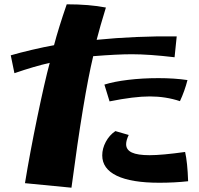

<svg xmlns="http://www.w3.org/2000/svg" viewBox="-20 -838 925 892"><path d="M96 13Q119 -128 153.5 -294.5Q188 -461 211 -546Q140 -530 47 -498L30 -581Q71 -593 128.5 -606.5Q186 -620 231 -628Q252 -708 290 -818Q395 -818 472 -803Q444 -712 429 -653Q609 -671 801 -669L791 -572Q672 -586 593 -586Q525 -586 413 -577Q368 -389 312 34ZM716 -475Q791 -475 851 -466Q838 -415 816 -368Q750 -390 676 -390Q603 -390 489 -367L465 -445Q509 -459 575.5 -467Q642 -475 716 -475ZM455 -116Q455 -148 471.5 -179Q488 -210 516 -229L578 -211Q566 -186 566 -168Q566 -142 592.5 -129.5Q619 -117 675 -117Q732 -117 840 -132Q851 -84 854 4Q791 11 720 11Q590 11 522.5 -21.5Q455 -54 455 -116Z"/></svg>

Font: Otomanopee
Style: Regular
Weight: 400
Designer: Das Ende der Wildnis
Foundry: Gutenberg Labo
Version: Version 3.000